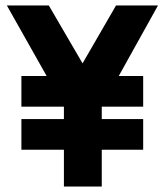

<svg xmlns="http://www.w3.org/2000/svg" viewBox="-20 -680 600 700"><path d="M58 -291V-403H150L5 -660H158L281 -449L403 -660H556L413 -403H502V-291H351V-246H502V-134H351V0H213V-134H58V-246H213V-291Z"/></svg>

Font: Titillium Web[RUS by Daymarius]
Style: Bold
Weight: 700
Designer: Cyrillization by Daymarius
Foundry: Cyrillization by Daymarius
Version: Version 1.002 September 11, 2018